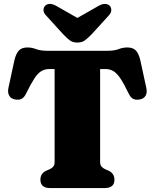

<svg xmlns="http://www.w3.org/2000/svg" viewBox="-20 -959 789 979"><path d="M223.5 -700H526Q563 -700 584.8 -708.5Q606.5 -717 629 -717Q657.5 -717 672 -702.2Q686.5 -687.5 695 -654L726 -511Q731.5 -487 722.5 -471.2Q713.5 -455.5 693 -452Q674 -448 660 -454.5Q646 -461 636 -482Q612.5 -531 594.5 -558.2Q576.5 -585.5 558.5 -596.2Q540.5 -607 517.5 -607H490.5V-134Q490.5 -118 497.5 -109.8Q504.5 -101.5 516.5 -96L534 -88.5Q563.5 -74.5 563.5 -42.5Q563.5 0 513 0H236Q186 0 186 -43Q186 -74.5 215.5 -88.5L233 -96Q245 -101.5 251.8 -109.8Q258.5 -118 258.5 -134V-607H232Q208.5 -607 190.5 -596.2Q172.5 -585.5 154.8 -558.2Q137 -531 113 -482Q103 -461 89 -454.5Q75 -448 56 -452Q36 -455.5 27 -471.2Q18 -487 23 -511L54 -654Q62.5 -687.5 77 -702.2Q91.5 -717 120 -717Q142.5 -717 164.2 -708.5Q186 -700 223.5 -700ZM448.5 -785.5Q429.5 -766 414 -754Q398.5 -742 374.5 -742Q350.5 -742 335 -754Q319.5 -766 301 -785.5L215 -880Q200.5 -895 201.8 -909Q203 -923 211 -930.5Q232.5 -949 269.5 -927.5L374.5 -867.5L480 -927.5Q516.5 -949 538.5 -930.5Q546.5 -923 547.5 -909Q548.5 -895 534.5 -880Z"/></svg>

Font: Fraunces 9pt Soft Black
Style: Regular
Weight: 900
Version: Version 1.000;[b76b70a41]